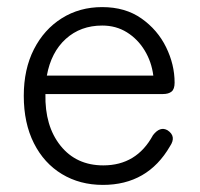

<svg xmlns="http://www.w3.org/2000/svg" viewBox="-20 -510 564 541"><path d="M270 11Q205 11 154.5 -19.5Q104 -50 75.5 -106.5Q47 -163 47 -240Q47 -315 75.5 -371Q104 -427 154 -458.5Q204 -490 268 -490Q333 -490 378.5 -458Q424 -426 448 -377Q472 -328 472 -277Q472 -259 463.5 -252Q455 -245 439 -245H108Q106 -155 150.5 -99.5Q195 -44 271 -44Q365 -44 411 -129Q431 -155 452 -143Q478 -126 459 -98Q396 11 270 11ZM112 -297H412Q407 -336 387.5 -368Q368 -400 337.5 -419Q307 -438 268 -438Q207 -438 165.5 -400.5Q124 -363 112 -297Z"/></svg>

Font: Shin Retro Maru Gothic Regular
Style: Regular
Weight: 400
Designer: Iose
Foundry: Typographish
Version: Version 1.002